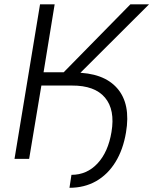

<svg xmlns="http://www.w3.org/2000/svg" viewBox="-20 -748 722 904"><path d="M206.5 -345.2 216.3 -406.2H329.1Q467.3 -406.2 531.7 -332.5Q596.2 -258.8 573.2 -124Q559.6 -43 523.4 15.4Q487.3 73.7 432.4 105Q377.4 136.2 307.1 136.2L316.4 75.2Q389.2 75.2 439.2 21.5Q489.3 -32.2 504.9 -126.5Q522.5 -231 474.4 -288.3Q426.3 -345.7 318.8 -345.2ZM48.3 0 168.5 -727.5H237.3L185.1 -407.7H279.8L593.8 -727.5H681.6L298.3 -345.2H174.8L117.2 0Z"/></svg>

Font: Inter 17pt Light
Style: Italic
Weight: 300
Italic angle: -9.3988°
Version: Version 4.001;git-66647c0bb